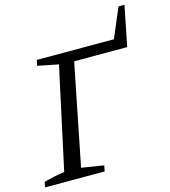

<svg xmlns="http://www.w3.org/2000/svg" viewBox="-129 -900 877 993"><g transform="rotate(-15 309.5 -403.0)"><path d="M598 -806H630L587 -591H303L195 -50L314 -31L308 0H-11L-6 -28Q23 -36 50.5 -42Q78 -48 105 -51L223 -596L112 -618L118 -648H531Z"/></g></svg>

Font: Piazzolla
Style: Italic
Weight: 400
Italic angle: -11.3°
Designer: Juan Pablo del Peral
Foundry: Huerta Tipografica
Version: Version 1.330